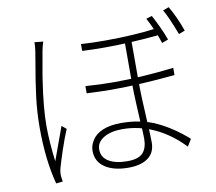

<svg xmlns="http://www.w3.org/2000/svg" viewBox="-89 -902 1177 1047"><g transform="rotate(-10 500.0 -378.0)"><path d="M678 -434Q678 -346 686 -210Q691 -125 691 -88Q691 -32 652 -3Q613 26 543 26Q461 26 413 -6.5Q365 -39 365 -99Q365 -128 383 -156Q401 -186 441.5 -203.5Q482 -221 545 -221Q655 -221 740 -181Q825 -141 905 -70L881 -31Q809 -107 723 -147Q637 -187 544 -187Q481 -187 441.5 -163Q402 -139 402 -100Q402 -56 440 -33Q478 -10 543 -10Q605 -10 629.5 -37Q654 -64 654 -116Q654 -145 649 -218Q648 -238 644.5 -307.5Q641 -377 641 -431V-662H678ZM547 -447Q699 -447 877 -468V-428Q685 -409 522 -409Q478 -409 388 -413V-453Q469 -447 547 -447ZM538 -679Q694 -679 823 -696V-657Q662 -642 526 -642Q467 -642 404 -645V-683Q463 -679 538 -679ZM191 -683 178 -609Q168 -555 164 -526Q141 -375 141 -277Q141 -190 155 -78Q175 -135 210 -229L222 -262L247 -241Q227 -194 207 -134Q187 -74 176 -35Q170 -11 172 9L174 25Q175 28 175 31.5Q175 35 176 38L139 42Q103 -93 103 -273Q103 -357 113.5 -441.5Q124 -526 142 -627L152 -687Q156 -714 156 -737L204 -732Q195 -706 191 -683ZM876 -625 841 -612Q819 -682 779 -757L811 -767Q851 -693 876 -625ZM974 -657 940 -644Q900 -748 877 -786L910 -798Q947 -735 974 -657Z"/></g></svg>

Font: Merged Yaku Han JP ExtraLight
Style: Regular
Weight: 250
Designer: Ryoko NISHIZUKA 西塚涼子 (kana, bopomofo & ideographs); Paul D. Hunt (Latin, Greek & Cyrillic); Sandoll Communications 산돌커뮤니
Foundry: Adobe
Version: Version 2.004